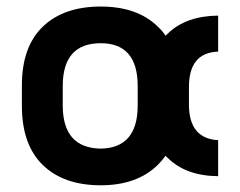

<svg xmlns="http://www.w3.org/2000/svg" viewBox="-20 -549 721 578"><path d="M45.9 -230.5V-292Q45.9 -408.2 108.9 -468.8Q171.9 -529.3 283.2 -529.3Q393.6 -529.3 455.1 -468.8Q468.8 -456.1 478.5 -441.4L485.4 -448.2Q540 -501 636.7 -502V-393.6Q548.8 -390.6 548.8 -287.1V-234.4Q548.8 -131.8 636.7 -127V-18.6Q540 -19.5 485.4 -73.2Q481.4 -76.2 478.5 -80.1Q467.8 -65.4 455.1 -52.7Q392.6 8.8 283.2 8.8Q171.9 8.8 108.9 -52.2Q45.9 -113.3 45.9 -230.5ZM283.2 -418.9Q168.9 -418.9 168.9 -290V-231.4Q168.9 -103.5 283.2 -101.6Q394.5 -103.5 394.5 -231.4V-290Q394.5 -418.9 283.2 -418.9Z"/></svg>

Font: Dinish Expanded
Style: Bold
Weight: 700
Width: 7
Designer: Charles Nix
Foundry: Playbeing
Version: Version 2.005; ttfautohint (v1.8.3)